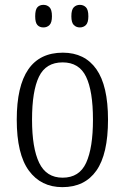

<svg xmlns="http://www.w3.org/2000/svg" viewBox="-20 -761 514 791"><path d="M237 10Q149 10 99 -58Q49 -126 49 -268Q49 -544 239 -544Q329 -544 377 -476Q425 -408 425 -268Q425 -126 377 -58Q329 10 237 10ZM238 -29Q307 -29 335 -90.5Q363 -152 363 -268Q363 -386 334.5 -445Q306 -504 238 -504Q169 -504 140.5 -445Q112 -386 112 -268Q112 -151 141.5 -90Q171 -29 238 -29ZM309 -648Q294 -648 284 -658Q274 -668 274 -694Q274 -721 284 -731Q294 -741 309 -741Q324 -741 334 -731Q344 -721 344 -694Q344 -668 334 -658Q324 -648 309 -648ZM159 -648Q143 -648 134 -658Q125 -668 125 -694Q125 -721 134 -731Q143 -741 159 -741Q174 -741 184 -731Q194 -721 194 -694Q194 -668 184 -658Q174 -648 159 -648Z"/></svg>

Font: Noto Serif Tamil Condensed Light
Style: Italic
Weight: 300
Width: 3
Italic angle: -12°
Designer: Indian Type Foundry, Tom Grace, and the Monotype Design Team
Foundry: Monotype Imaging Inc.
Version: Version 2.003; ttfautohint (v1.8.4.7-5d5b)